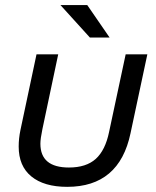

<svg xmlns="http://www.w3.org/2000/svg" viewBox="-20 -724 611 752"><path d="M102.5 -33.2Q53.2 -73.7 53.2 -149.9Q53.2 -182.1 60.1 -214.8L123 -511.2H208L146 -217.8Q138.2 -180.7 138.2 -161.1Q138.2 -67.9 250 -67.9Q317.4 -67.9 355 -101.6Q392.6 -135.7 407.2 -207L472.2 -511.2H557.1L491.2 -202.1Q447.3 7.8 243.2 7.8Q152.3 7.8 102.5 -33.2ZM216.8 -704.1H321.8L409.2 -577.1H332Z"/></svg>

Font: D-DIN Exp
Style: DINExp-Italic
Weight: 400
Width: 7
Italic angle: -12°
Designer: Charles Nix
Foundry: Datto Inc.
Version: Version 1.00